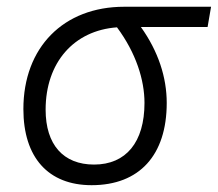

<svg xmlns="http://www.w3.org/2000/svg" viewBox="-20 -539 645 569"><path d="M251.5 9.8C393.1 9.8 474.1 -79.1 474.1 -233.9C474.1 -309.6 449.2 -386.7 397.5 -459H595.2L605.5 -519H348.1C168 -519 49.3 -398.4 49.3 -215.8C49.3 -72.3 123 9.8 251.5 9.8ZM326.7 -458C383.3 -381.8 408.2 -301.8 408.2 -233.9C408.2 -117.7 353.5 -51.3 258.8 -51.3C167.5 -51.3 115.2 -110.4 115.2 -213.9C115.2 -353.5 198.7 -448.7 326.7 -458Z"/></svg>

Font: Cascadia Mono PL Light
Style: Italic
Weight: 300
Italic angle: -10°
Monospace: yes
Designer: Aaron Bell
Foundry: Saja Typeworks
Version: Version 2404.023